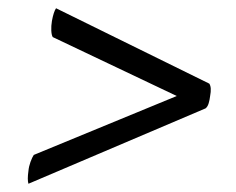

<svg xmlns="http://www.w3.org/2000/svg" viewBox="-20 -522 572 466"><path d="M49 -76Q46 -86 49 -107Q50 -118 54 -129Q58 -140 62 -146L409 -289L108 -432Q105 -437 104.5 -448Q104 -459 106 -471Q110 -493 116 -502L488 -319Q494 -310 490 -289Q489 -280 486.5 -271.5Q484 -263 479 -259Z"/></svg>

Font: Petrona SemiBold
Style: Italic
Weight: 600
Italic angle: -9°
Designer: Ringo R. Seeber
Foundry: Ringo R. Seeber
Version: Version 2.001; ttfautohint (v1.8.3)